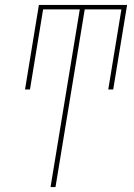

<svg xmlns="http://www.w3.org/2000/svg" viewBox="-20 -755 540 775"><path d="M184 0 302 -717H154L101 -394H81L137 -735H493L437 -394H417L470 -717H322L204 0Z"/></svg>

Font: Iosevka Term Curly Thin
Style: Italic
Weight: 100
Italic angle: -9°
Designer: Belleve Invis
Foundry: Belleve Invis
Version: Version 32.3.0